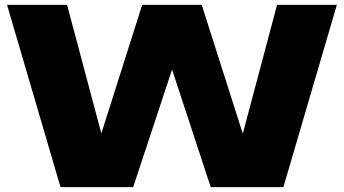

<svg xmlns="http://www.w3.org/2000/svg" viewBox="-20 -770 1415 790"><path d="M810 -750H565L397 -221L256 -750H9L229 0H528L688 -484L847 0H1146L1366 -750H1120L979 -220Z"/></svg>

Font: Bounded ExtBd
Style: Regular
Weight: 800
Designer: Vlad Churkin
Version: Version 3.0